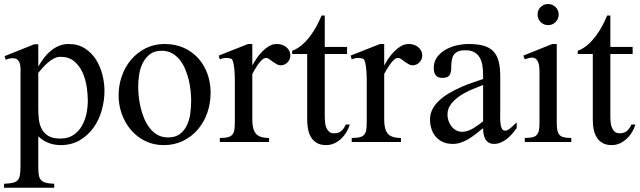

<svg xmlns="http://www.w3.org/2000/svg" viewBox="-25 -687 3095 929"><path d="M480.5 -247.6Q480.5 -200.7 467.3 -153.6Q454.1 -106.4 427.5 -69.3Q400.9 -32.2 361.1 -8.5Q321.3 15.1 268.6 15.1Q237.8 15.1 210.2 4.6Q182.6 -5.9 160.2 -27.3V113.3Q160.2 138.7 162.1 155.3Q164.1 171.9 171.6 181.9Q179.2 191.9 194.8 196.5Q210.4 201.2 237.3 202.1V221.2H-5.4V202.1Q22.5 201.2 38.6 197Q54.7 192.9 62.3 182.9Q69.8 172.9 72 155.5Q74.2 138.2 74.2 110.8V-324.7Q74.2 -335.9 74.5 -349.9Q74.7 -363.8 71.8 -376.2Q68.8 -388.7 61 -397Q53.2 -405.3 36.6 -405.3Q18.6 -405.3 2.4 -397.5L-2.4 -415.5L140.6 -472.7H160.2V-364.7Q171.9 -385.3 186.5 -405Q201.2 -424.8 219.5 -440.2Q237.8 -455.6 259.5 -464.8Q281.2 -474.1 307.1 -474.1Q352.5 -474.1 385.3 -453.1Q418 -432.1 439 -399.4Q460 -366.7 470.2 -326.4Q480.5 -286.1 480.5 -247.6ZM399.9 -199.2Q399.9 -231.4 394.3 -268.3Q388.7 -305.2 374 -337.2Q359.4 -369.1 333.7 -390.6Q308.1 -412.1 267.1 -412.1Q251.5 -412.1 236.1 -404.1Q220.7 -396 207 -384.3Q193.4 -372.6 181.6 -359.4L160.2 -334.5V-162.6Q160.2 -133.8 163.3 -107.7Q166.5 -81.5 178 -61Q189.5 -40.5 210.4 -28.6Q231.4 -16.6 267.1 -16.6Q304.7 -16.6 330.1 -33.7Q355.5 -50.8 370.8 -77.4Q386.2 -104 393.1 -136.2Q399.9 -168.5 399.9 -199.2Z M994.1 -238.8Q994.1 -188.5 978.5 -142.6Q962.9 -96.7 933.3 -61.8Q903.8 -26.9 861.8 -5.9Q819.8 15.1 767.1 15.1Q717.3 15.1 677 -5.1Q636.7 -25.4 608.4 -58.6Q580.1 -91.8 564.5 -135.3Q548.8 -178.7 548.8 -225.1Q548.8 -273.9 564.5 -318.8Q580.1 -363.8 609.4 -398.2Q638.7 -432.6 679.9 -453.4Q721.2 -474.1 772.5 -474.1Q822.8 -474.1 863.8 -455.8Q904.8 -437.5 933.8 -405.5Q962.9 -373.5 978.5 -330.3Q994.1 -287.1 994.1 -238.8ZM899.9 -199.2Q899.9 -221.2 897.2 -248Q894.5 -274.9 887.9 -301.8Q881.3 -328.6 870.6 -353.8Q859.9 -378.9 844 -398.4Q828.1 -418 806.4 -429.7Q784.7 -441.4 755.9 -441.4Q722.2 -441.4 700.2 -424.3Q678.2 -407.2 665.5 -381.6Q652.8 -356 648.2 -325.2Q643.6 -294.4 643.6 -267.1Q643.6 -245.1 646.5 -218.5Q649.4 -191.9 656 -164.6Q662.6 -137.2 673.6 -111.6Q684.6 -85.9 700.7 -65.9Q716.8 -45.9 738.3 -33.9Q759.8 -22 788.1 -22Q824.2 -22 846.2 -39.1Q868.2 -56.2 880.1 -82.5Q892.1 -108.9 896 -140.1Q899.9 -171.4 899.9 -199.2Z M1379.9 -418Q1379.9 -399.4 1366.2 -385.3Q1352.5 -371.1 1334 -371.1Q1322.8 -371.1 1313 -377Q1303.2 -382.8 1293.9 -389.2L1277.3 -401.4Q1270 -406.7 1262.7 -406.7Q1252.4 -406.7 1242.2 -397Q1231.9 -387.2 1222.9 -374.3Q1213.9 -361.3 1206.5 -348.6Q1199.2 -335.9 1195.8 -329.1V-106.4Q1195.8 -62.5 1212.6 -41Q1229.5 -19.5 1276.9 -19.5V0H1038.6V-19.5Q1064.5 -19.5 1078.9 -23.4Q1093.3 -27.3 1100.6 -37.4Q1107.9 -47.4 1109.6 -63.7Q1111.3 -80.1 1111.3 -104V-289.6Q1111.3 -297.4 1111.1 -313.2Q1110.8 -329.1 1109.4 -346.4Q1107.9 -363.8 1105 -379.2Q1102.1 -394.5 1096.2 -401.4Q1085.4 -406.7 1069.8 -406.7Q1055.2 -406.7 1038.6 -399.9L1033.2 -418L1175.3 -474.1H1195.8V-370.1Q1204.6 -386.2 1216.6 -404.1Q1228.5 -421.9 1243.7 -437.5Q1258.8 -453.1 1276.4 -463.6Q1293.9 -474.1 1314.5 -474.1Q1326.7 -474.1 1338.6 -470.5Q1350.6 -466.8 1359.6 -459.5Q1368.7 -452.1 1374.3 -441.7Q1379.9 -431.2 1379.9 -418Z M1667.5 -84.5Q1662.1 -65.9 1651.4 -47.9Q1640.6 -29.8 1625.7 -15.9Q1610.8 -2 1592.5 6.6Q1574.2 15.1 1552.7 15.1Q1526.4 15.1 1508.5 4.9Q1490.7 -5.4 1480.2 -22.5Q1469.7 -39.6 1465.6 -61.5Q1461.4 -83.5 1461.4 -106.4V-425.8H1388.7V-441.4Q1415 -451.2 1436.5 -470Q1458 -488.8 1475.8 -512.5Q1493.7 -536.1 1507.3 -562Q1521 -587.9 1530.8 -611.8H1546.4V-460H1654.3V-425.8H1546.4V-118.7Q1546.4 -107.4 1547.9 -94Q1549.3 -80.6 1554.2 -68.8Q1559.1 -57.1 1567.9 -49.6Q1576.7 -42 1590.8 -42Q1613.8 -42 1627 -53.7Q1640.1 -65.4 1647.9 -84.5Z M2018.1 -418Q2018.1 -399.4 2004.4 -385.3Q1990.7 -371.1 1972.2 -371.1Q1960.9 -371.1 1951.2 -377Q1941.4 -382.8 1932.1 -389.2L1915.5 -401.4Q1908.2 -406.7 1900.9 -406.7Q1890.6 -406.7 1880.4 -397Q1870.1 -387.2 1861.1 -374.3Q1852.1 -361.3 1844.7 -348.6Q1837.4 -335.9 1834 -329.1V-106.4Q1834 -62.5 1850.8 -41Q1867.7 -19.5 1915 -19.5V0H1676.8V-19.5Q1702.6 -19.5 1717 -23.4Q1731.4 -27.3 1738.8 -37.4Q1746.1 -47.4 1747.8 -63.7Q1749.5 -80.1 1749.5 -104V-289.6Q1749.5 -297.4 1749.3 -313.2Q1749 -329.1 1747.6 -346.4Q1746.1 -363.8 1743.2 -379.2Q1740.2 -394.5 1734.4 -401.4Q1723.6 -406.7 1708 -406.7Q1693.4 -406.7 1676.8 -399.9L1671.4 -418L1813.5 -474.1H1834V-370.1Q1842.8 -386.2 1854.7 -404.1Q1866.7 -421.9 1881.8 -437.5Q1897 -453.1 1914.6 -463.6Q1932.1 -474.1 1952.6 -474.1Q1964.8 -474.1 1976.8 -470.5Q1988.8 -466.8 1997.8 -459.5Q2006.8 -452.1 2012.5 -441.7Q2018.1 -431.2 2018.1 -418Z M2475.1 -66.9Q2465.8 -54.2 2454.1 -40.5Q2442.4 -26.9 2428.7 -15.9Q2415 -4.9 2398.9 2.2Q2382.8 9.3 2365.7 9.3Q2349.6 9.3 2339.4 2.7Q2329.1 -3.9 2323 -14.9Q2316.9 -25.9 2314.7 -39.3Q2312.5 -52.7 2312.5 -66.9L2278.8 -40Q2262.2 -26.9 2244.4 -15.9Q2226.6 -4.9 2207 2.2Q2187.5 9.3 2165 9.3Q2139.2 9.3 2118.7 0.2Q2098.1 -8.8 2084.2 -24.7Q2070.3 -40.5 2063 -62.3Q2055.7 -84 2055.7 -109.4Q2055.7 -137.2 2068.6 -160.6Q2081.5 -184.1 2103 -203.4Q2124.5 -222.7 2151.9 -238.3Q2179.2 -253.9 2207.8 -266.4Q2236.3 -278.8 2263.7 -288.1L2312.5 -304.7V-323.2Q2312.5 -346.7 2309.3 -368.4Q2306.2 -390.1 2296.9 -407Q2287.6 -423.8 2271 -433.8Q2254.4 -443.8 2226.6 -443.8Q2203.6 -443.8 2189.9 -437.5Q2176.3 -431.2 2169.4 -419.7Q2162.6 -408.2 2160.4 -392.3Q2158.2 -376.5 2158.2 -357.9Q2158.2 -335.4 2149.7 -322.8Q2141.1 -310.1 2115.7 -310.1Q2092.3 -310.1 2083 -323.2Q2073.7 -336.4 2073.7 -357.9Q2073.7 -389.2 2090.3 -411.1Q2106.9 -433.1 2132.1 -447.3Q2157.2 -461.4 2186.5 -467.8Q2215.8 -474.1 2241.7 -474.1Q2285.2 -474.1 2314.7 -465.8Q2344.2 -457.5 2362.3 -438.5Q2380.4 -419.4 2387.9 -389.6Q2395.5 -359.9 2395.5 -316.9V-160.2Q2395.5 -140.6 2395 -119.1Q2395 -118.2 2395 -116.7Q2395 -96.7 2398.4 -79.1Q2400.4 -69.8 2404.8 -62.3Q2409.2 -54.7 2420.4 -54.7Q2426.3 -54.7 2434.1 -59.6Q2441.9 -64.5 2449.7 -71.3Q2457.5 -78.1 2464.4 -85L2475.1 -95.2ZM2312.5 -275.9 2259.3 -254.4Q2229.5 -242.2 2203.4 -225.1Q2177.2 -208 2158.7 -185.3Q2140.1 -162.6 2140.1 -132.8Q2140.1 -118.2 2145 -103Q2149.9 -87.9 2159.2 -75.9Q2168.5 -64 2181.6 -56.6Q2194.8 -49.3 2211.9 -49.3Q2225.1 -49.3 2238.8 -54Q2252.4 -58.6 2265.4 -66.4Q2278.3 -74.2 2290.3 -83Q2302.2 -91.8 2312.5 -100.1Z M2514.2 0V-19.5Q2536.6 -19.5 2550.8 -22.7Q2564.9 -25.9 2572.5 -34.7Q2580.1 -43.5 2582.8 -57.6Q2585.4 -71.8 2585.4 -94.2V-339.8Q2585.4 -348.6 2584.5 -360.4Q2583.5 -372.1 2580.1 -382.8Q2576.7 -393.6 2569.3 -400.9Q2562 -408.2 2550.3 -408.2Q2541.5 -408.2 2532.5 -405.8Q2523.4 -403.3 2514.2 -399.9L2507.3 -418L2647 -474.1H2668.9V-94.2Q2668.9 -71.8 2671.6 -57.6Q2674.3 -43.5 2681.9 -34.7Q2689.5 -25.9 2703.1 -22.7Q2716.8 -19.5 2739.3 -19.5V0ZM2678.2 -617.2Q2678.2 -596.2 2663.6 -580.8Q2648.9 -565.4 2627.4 -565.4Q2606 -565.4 2591.1 -580.1Q2576.2 -594.7 2576.2 -617.2Q2576.2 -638.7 2591.1 -653.1Q2606 -667.5 2627.4 -667.5Q2647.9 -667.5 2663.1 -652.8Q2678.2 -638.2 2678.2 -617.2Z M3049.3 -84.5Q3043.9 -65.9 3033.2 -47.9Q3022.5 -29.8 3007.6 -15.9Q2992.7 -2 2974.4 6.6Q2956.1 15.1 2934.6 15.1Q2908.2 15.1 2890.4 4.9Q2872.6 -5.4 2862.1 -22.5Q2851.6 -39.6 2847.4 -61.5Q2843.3 -83.5 2843.3 -106.4V-425.8H2770.5V-441.4Q2796.9 -451.2 2818.4 -470Q2839.8 -488.8 2857.7 -512.5Q2875.5 -536.1 2889.2 -562Q2902.8 -587.9 2912.6 -611.8H2928.2V-460H3036.1V-425.8H2928.2V-118.7Q2928.2 -107.4 2929.7 -94Q2931.2 -80.6 2936 -68.8Q2940.9 -57.1 2949.7 -49.6Q2958.5 -42 2972.7 -42Q2995.6 -42 3008.8 -53.7Q3022 -65.4 3029.8 -84.5Z"/></svg>

Font: Simplified Naskh
Style: Regular
Weight: 400
Designer: SIL International
Foundry: Arabeyes
Version: 1.02_alpha